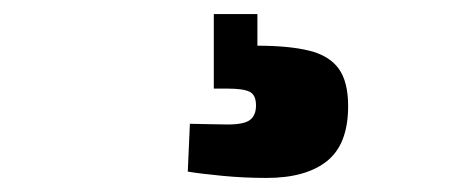

<svg xmlns="http://www.w3.org/2000/svg" viewBox="-20 -27 671 273"><path d="M359 226Q327 226 296 223Q265 220 247 217L250 149Q255 149 273.5 149.5Q292 150 304 150Q327 150 335.5 143.5Q344 137 344 123Q344 108 335 103.5Q326 99 304 99H284V-7H346V38Q391 38 419.5 45Q448 52 461.5 70.5Q475 89 475 124Q475 178 445 202Q415 226 359 226Z"/></svg>

Font: Cairo Play Black
Style: Regular
Weight: 900
Version: Version 3.119